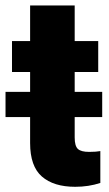

<svg xmlns="http://www.w3.org/2000/svg" viewBox="-38 -680 401 709"><path d="M339.4 -340.8V-247.6H237.8V-172.4Q237.8 -141.1 249.5 -130.1Q261.2 -119.1 291.5 -119.1Q305.7 -119.1 314.9 -119.9Q324.2 -120.6 332.5 -122.1V-4.4Q289.1 9.8 239.7 9.8Q160.2 9.8 116.7 -28.1Q73.2 -65.9 73.2 -151.9V-247.6H-17.6V-340.8H73.2V-414.1H6.3V-528.3H73.2V-659.7H237.8V-528.3H324.7V-414.1H237.8V-340.8Z"/></svg>

Font: Vazirmatn RD UI Black
Style: Regular
Weight: 900
Designer: Saber Rastikerdar
Foundry: Saber Rastikerdar
Version: Version 33.003